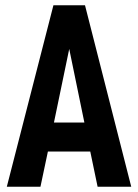

<svg xmlns="http://www.w3.org/2000/svg" viewBox="-20 -710 525 730"><path d="M323.2 -133.8H162.1L133.8 0H5.9L183.1 -689.9H303.2L479 0H351.1ZM300.8 -244.1 243.2 -523.9 185.1 -244.1Z"/></svg>

Font: D-DIN Condensed
Style: DINCondensed-Bold
Weight: 700
Width: 3
Designer: Charles Nix
Foundry: Datto Inc.
Version: Version 1.10